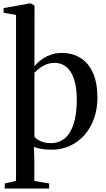

<svg xmlns="http://www.w3.org/2000/svg" viewBox="-26 -839 599 1090"><path d="M1 231.5V202.5L65 188V-754L-5.5 -766.5V-793L138.5 -819H152.5L170 -806L169.5 -463Q180.5 -477 202 -494.8Q223.5 -512.5 254.8 -525.5Q286 -538.5 324.5 -538.5Q385.5 -538.5 431 -510Q476.5 -481.5 501.8 -425Q527 -368.5 527 -284Q527 -219.5 507.5 -165.2Q488 -111 453 -71.8Q418 -32.5 370.5 -10.8Q323 11 267 11Q236 11 209 6.2Q182 1.5 166.5 -4.5L169 71.5V188.5L253 202.5V231.5ZM263 -26.5Q309 -26.5 341.8 -53.8Q374.5 -81 392 -135.2Q409.5 -189.5 410 -270Q410 -327 400.5 -367.2Q391 -407.5 373.8 -433Q356.5 -458.5 333.8 -470.2Q311 -482 285 -482Q256.5 -482 234 -472.2Q211.5 -462.5 195.2 -449.2Q179 -436 169.5 -426V-64Q178 -49.5 203.8 -38Q229.5 -26.5 263 -26.5Z"/></svg>

Font: Merriweather 96pt Medium
Style: Regular
Weight: 500
Version: Version 2.100